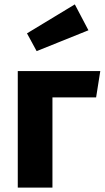

<svg xmlns="http://www.w3.org/2000/svg" viewBox="-20 -855 477 875"><path d="M321 -835 383 -717 147 -622 103 -703ZM219 0H61V-531H437L418 -411H219Z"/></svg>

Font: Fira Sans
Style: Bold
Weight: 700
Designer: bBox Type GmbH & Carrois Corporate GbR & Edenspiekermann AG
Foundry: bBox Type GmbH & Carrois Corporate GbR & Edenspiekermann AG
Version: Version 4.301;PS 004.301;hotconv 1.0.88;makeotf.lib2.5.64775